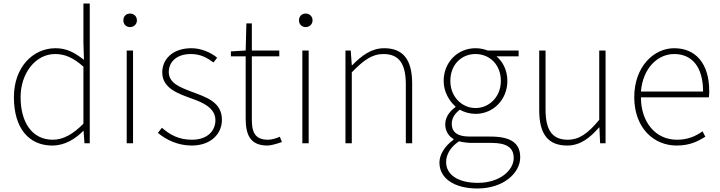

<svg xmlns="http://www.w3.org/2000/svg" viewBox="-20 -814 4092 1091"><path d="M277 13C350 13 409 -26 453 -70H455L460 0H490V-794H454V-573L457 -474C403 -516 359 -540 295 -540C167 -540 59 -432 59 -262C59 -84 145 13 277 13ZM280 -20C163 -20 97 -118 97 -262C97 -398 182 -507 293 -507C348 -507 396 -487 454 -435V-111C396 -53 341 -20 280 -20Z M700 0H736V-527H700ZM719 -660C739 -660 758 -675 758 -698C758 -723 739 -737 719 -737C698 -737 681 -723 681 -698C681 -675 698 -660 719 -660Z M1069 13C1180 13 1241 -55 1241 -133C1241 -236 1150 -262 1066 -294C1003 -318 939 -342 939 -405C939 -457 978 -507 1065 -507C1120 -507 1158 -485 1193 -459L1214 -486C1176 -518 1120 -540 1068 -540C959 -540 902 -476 902 -403C902 -312 992 -282 1072 -253C1134 -231 1204 -200 1204 -131C1204 -71 1159 -20 1071 -20C993 -20 944 -50 900 -88L877 -59C924 -20 990 13 1069 13Z M1500 13C1518 13 1551 4 1582 -7L1570 -37C1551 -28 1523 -20 1503 -20C1426 -20 1411 -67 1411 -135V-494H1567V-527H1411V-681H1380L1376 -527L1292 -522V-494H1376V-140C1376 -48 1402 13 1500 13Z M1698 0H1734V-527H1698ZM1717 -660C1737 -660 1756 -675 1756 -698C1756 -723 1737 -737 1717 -737C1696 -737 1679 -723 1679 -698C1679 -675 1696 -660 1717 -660Z M1943 0H1979V-403C2046 -472 2094 -507 2159 -507C2249 -507 2286 -450 2286 -334V0H2322V-339C2322 -475 2271 -540 2163 -540C2090 -540 2035 -498 1981 -443H1979L1973 -527H1943Z M2693 257C2841 257 2936 169 2936 80C2936 -1 2883 -38 2767 -38H2650C2569 -38 2547 -71 2547 -111C2547 -147 2569 -172 2593 -191C2617 -176 2652 -167 2682 -167C2784 -167 2863 -249 2863 -354C2863 -414 2838 -463 2801 -494H2927V-527H2751C2736 -533 2712 -540 2682 -540C2581 -540 2501 -461 2501 -354C2501 -290 2535 -238 2568 -209V-205C2545 -189 2510 -156 2510 -108C2510 -68 2530 -40 2557 -24V-20C2508 15 2477 64 2477 110C2477 198 2559 257 2693 257ZM2682 -200C2606 -200 2539 -263 2539 -354C2539 -449 2604 -507 2682 -507C2761 -507 2826 -448 2826 -354C2826 -263 2759 -200 2682 -200ZM2695 225C2580 225 2515 177 2515 107C2515 68 2536 24 2588 -11C2617 -4 2645 -2 2652 -2H2772C2855 -2 2899 22 2899 84C2899 153 2821 225 2695 225Z M3203 13C3276 13 3331 -29 3384 -90H3386L3390 0H3421V-527H3385V-133C3320 -55 3271 -20 3206 -20C3117 -20 3080 -76 3080 -192V-527H3044V-188C3044 -51 3095 13 3203 13Z M3825 13C3903 13 3948 -13 3988 -37L3972 -68C3932 -39 3887 -20 3827 -20C3703 -20 3622 -122 3622 -261H4008C4010 -274 4010 -286 4010 -297C4010 -453 3933 -540 3811 -540C3694 -540 3584 -434 3584 -262C3584 -90 3692 13 3825 13ZM3622 -294C3633 -427 3717 -507 3811 -507C3910 -507 3975 -437 3975 -294Z"/></svg>

Font: Genne Gothic ExtraLight
Style: Regular
Weight: 250
Designer: Ryoko NISHIZUKA (kana & ideographs); Paul D. Hunt (Latin, Greek & Cyrillic); Wenlong ZHANG (bopomofo); Sandoll Communica
Foundry: Adobe Systems Incorporated
Version: Version 1.004;PS 1.004;hotconv 16.6.51;makeotf.lib2.5.65220